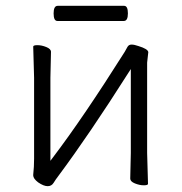

<svg xmlns="http://www.w3.org/2000/svg" viewBox="-20 -631 623 659"><path d="M405 -559H177Q164 -559 164 -585Q164 -611 178 -611H406Q419 -611 419 -585Q419 -559 405 -559ZM427 -18 429 -106V-394L420 -380Q286 -169 181 -28Q171 -15 164 -3.5Q157 8 143.5 8Q130 8 111 -5Q94 -18 94 -29V-31Q97 -58 97 -86V-364L94 -471Q94 -476 108.5 -476Q123 -476 139 -469.5Q155 -463 155 -453L153 -364V-79L162 -91Q266 -228 408 -453Q413 -462 417.5 -470Q422 -478 431.5 -478Q441 -478 455 -473Q488 -463 489 -452L485 -416V-106L488 0Q488 5 473.5 5Q459 5 443 -1.5Q427 -8 427 -18Z"/></svg>

Font: LXGW WenKai Lite Light
Style: Regular
Weight: 300
Designer: LXGW / Fontworks Inc.
Foundry: LXGW / Fontworks Inc.
Version: Version 1.511; March 25, 2025